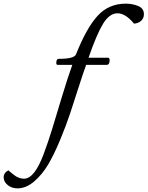

<svg xmlns="http://www.w3.org/2000/svg" viewBox="-231 -817 810 1054"><path d="M-135 217Q-166 217 -188 199.5Q-210 182 -211 157Q-211 132 -185 118Q-166 135 -156 142Q-129 164 -99.5 164Q-70 164 -43 129.5Q-16 95 9.5 26.5Q35 -42 56.5 -112.5Q78 -183 109 -286Q140 -389 166 -461H85Q78 -461 78 -471Q78 -494 91 -494Q176 -494 186 -518Q244 -664 305 -730.5Q366 -797 460 -797Q496 -797 527.5 -784Q559 -771 559 -739Q559 -718 545 -704Q531 -690 505 -687Q458 -744 414 -744Q370 -744 335 -687Q300 -630 255 -500H363Q369 -500 371 -488Q371 -461 355 -461H242Q228 -424 202 -342.5Q176 -261 154 -194.5Q132 -128 98.5 -47.5Q65 33 32.5 87.5Q0 142 -44 179.5Q-88 217 -135 217Z"/></svg>

Font: Sedan SC
Style: Regular
Weight: 400
Designer: Sebastian Salazar
Foundry: Sebastian Salazar
Version: Version 1.001